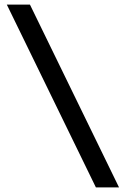

<svg xmlns="http://www.w3.org/2000/svg" viewBox="-20 -689 544 830"><path d="M494.5 121H394.5L9.5 -669H109.5Z"/></svg>

Font: Anek Gurmukhi Medium SemiExpanded
Style: Regular
Weight: 500
Width: 6
Version: Version 1.003